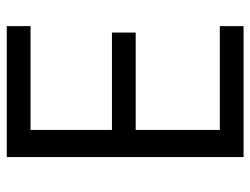

<svg xmlns="http://www.w3.org/2000/svg" viewBox="-106 -632 738 566"><g transform="rotate(-90 263.0 -349.0)"><path d="M83 0V-698H469V-628H163V-388H450V-318H163V-70H469V0Z"/></g></svg>

Font: IBM Plex Sans Cond
Style: Regular
Weight: 400
Width: 3
Designer: Mike Abbink, Paul van der Laan, Pieter van Rosmalen
Foundry: Bold Monday
Version: Version 1.3